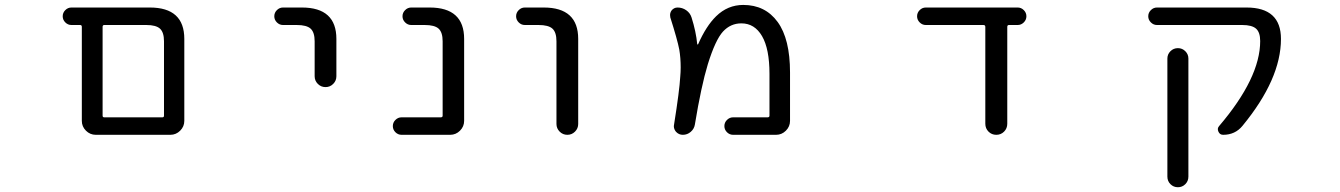

<svg xmlns="http://www.w3.org/2000/svg" viewBox="-20 -578 5540 794"><path d="M397.5 -20.5H376Q352.5 -20.5 335.4 -37.6Q318.4 -54.7 318.4 -78.1V-466.8Q318.4 -474.6 311.5 -474.6H275.4Q260.7 -474.6 250 -485.4Q239.3 -496.1 239.3 -510.7Q239.3 -525.4 250 -536.1Q260.7 -546.9 275.4 -546.9H599.6Q742.2 -546.9 742.2 -417V-78.1Q742.2 -54.7 725.1 -37.6Q708 -20.5 684.6 -20.5ZM658.2 -407.2Q658.2 -444.3 641.6 -459.5Q625 -474.6 585 -474.6H411.1Q404.3 -474.6 404.3 -466.8V-99.6Q404.3 -92.8 411.1 -92.8H651.4Q658.2 -92.8 658.2 -99.6Z M1150.4 -474.6Q1135.7 -474.6 1125 -485.4Q1114.3 -496.1 1114.3 -510.7Q1114.3 -525.4 1125 -536.1Q1135.7 -546.9 1150.4 -546.9H1228.5Q1371.1 -546.9 1371.1 -417V-262.7Q1371.1 -244.1 1357.9 -231Q1344.7 -217.8 1326.2 -217.8Q1307.6 -217.8 1294.4 -231Q1281.2 -244.1 1281.2 -262.7V-407.2Q1281.2 -444.3 1264.6 -459.5Q1248 -474.6 1207 -474.6Z M1810.5 -407.2Q1810.5 -444.3 1793.9 -459.5Q1777.3 -474.6 1736.3 -474.6H1680.7Q1666 -474.6 1655.3 -485.4Q1644.5 -496.1 1644.5 -510.7Q1644.5 -525.4 1655.3 -536.1Q1666 -546.9 1680.7 -546.9H1756.8Q1899.4 -546.9 1899.4 -417V-78.1Q1899.4 -54.7 1882.3 -37.6Q1865.2 -20.5 1841.8 -20.5H1640.6Q1626 -20.5 1615.2 -31.2Q1604.5 -42 1604.5 -56.6Q1604.5 -71.3 1615.2 -82Q1626 -92.8 1640.6 -92.8H1802.7Q1810.5 -92.8 1810.5 -99.6Z M2150.4 -474.6Q2135.7 -474.6 2125 -485.4Q2114.3 -496.1 2114.3 -510.7Q2114.3 -525.4 2125 -536.1Q2135.7 -546.9 2150.4 -546.9H2228.5Q2371.1 -546.9 2371.1 -417V-65.4Q2371.1 -46.9 2357.9 -33.7Q2344.7 -20.5 2326.2 -20.5Q2307.6 -20.5 2294.4 -33.7Q2281.2 -46.9 2281.2 -65.4V-407.2Q2281.2 -444.3 2264.6 -459.5Q2248 -474.6 2207 -474.6Z M3011.7 -20.5Q2997.1 -20.5 2986.3 -31.2Q2975.6 -42 2975.6 -56.6Q2975.6 -71.3 2986.3 -82Q2997.1 -92.8 3011.7 -92.8H3154.3Q3162.1 -92.8 3162.1 -99.6V-272.5Q3162.1 -376 3131.3 -428.7Q3100.6 -481.4 3045.9 -481.4Q3001 -481.4 2969.7 -447.3Q2938.5 -413.1 2907.2 -312.5Q2879.9 -222.7 2853.5 -62.5Q2850.6 -44.9 2836.4 -32.7Q2822.3 -20.5 2803.7 -20.5Q2787.1 -20.5 2775.4 -33.2Q2766.6 -43.9 2766.6 -56.6Q2766.6 -59.6 2767.6 -63.5Q2790 -204.1 2793 -259.8Q2794.9 -280.3 2794.9 -298.8Q2794.9 -338.9 2789.1 -373Q2781.2 -414.1 2752 -505.9Q2751 -510.7 2751 -515.6Q2751 -525.4 2756.8 -534.2Q2766.6 -546.9 2782.2 -546.9Q2801.8 -546.9 2817.9 -535.6Q2834 -524.4 2839.8 -505.9Q2858.4 -447.3 2863.3 -395.5Q2863.3 -394.5 2864.7 -394Q2866.2 -393.6 2867.2 -395.5Q2900.4 -470.7 2941.4 -510.7Q2989.3 -557.6 3053.7 -557.6Q3144.5 -557.6 3195.8 -487.3Q3247.1 -417 3247.1 -278.3V-78.1Q3247.1 -54.7 3230 -37.6Q3212.9 -20.5 3189.5 -20.5Z M4145.5 -66.4Q4145.5 -46.9 4132.3 -33.7Q4119.1 -20.5 4100.1 -20.5Q4081.1 -20.5 4067.9 -33.7Q4054.7 -46.9 4054.7 -66.4V-466.8Q4054.7 -474.6 4046.9 -474.6H3808.6Q3793.9 -474.6 3783.2 -485.4Q3772.5 -496.1 3772.5 -510.7Q3772.5 -525.4 3783.2 -536.1Q3793.9 -546.9 3808.6 -546.9H4188.5Q4203.1 -546.9 4213.9 -536.1Q4224.6 -525.4 4224.6 -510.7Q4224.6 -496.1 4213.9 -485.4Q4203.1 -474.6 4188.5 -474.6H4152.3Q4145.5 -474.6 4145.5 -466.8Z M5134.8 -546.9Q5277.3 -546.9 5277.3 -417Q5277.3 -251 5118.2 -57.6Q5087.9 -20.5 5038.1 -20.5Q5024.4 -20.5 5018.6 -33.7Q5012.7 -46.9 5021.5 -56.6Q5191.4 -255.9 5191.4 -408.2Q5191.4 -444.3 5174.3 -459.5Q5157.2 -474.6 5117.2 -474.6H4764.6Q4750 -474.6 4739.3 -485.4Q4728.5 -496.1 4728.5 -510.7Q4728.5 -525.4 4739.3 -536.1Q4750 -546.9 4764.6 -546.9ZM4807.6 152.3V-335.9Q4807.6 -353.5 4820.3 -366.2Q4833 -378.9 4851.1 -378.9Q4869.1 -378.9 4881.8 -366.2Q4894.5 -353.5 4894.5 -335.9V152.3Q4894.5 170.9 4881.8 183.6Q4869.1 196.3 4851.1 196.3Q4833 196.3 4820.3 183.6Q4807.6 170.9 4807.6 152.3Z"/></svg>

Font: Rounded Mgen+ 1m regular
Style: Regular
Weight: 400
Designer: [Source Han Sans]
Ryoko NISHIZUKA  (kana & ideographs); Paul D. Hunt (Latin, Greek & Cyrillic); Wenlong ZHANG  (bopomofo
Version: Version 1.059.20150602